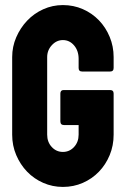

<svg xmlns="http://www.w3.org/2000/svg" viewBox="-20 -727 490 757"><path d="M228 10Q187 10 150.5 -6Q114 -22 87 -50Q60 -78 44 -115.5Q28 -153 28 -196V-502Q28 -543 44 -580Q60 -617 87 -645.5Q114 -674 150.5 -690.5Q187 -707 228 -707Q270 -707 306.5 -691Q343 -675 370 -647Q397 -619 412.5 -581.5Q428 -544 428 -502V-459Q428 -445 414 -445H304Q290 -445 290 -459V-495Q290 -527 272 -548Q254 -569 228 -569Q203 -569 184.5 -549Q166 -529 166 -502V-196Q166 -167 184 -147.5Q202 -128 228 -128Q254 -128 272 -147.5Q290 -167 290 -196V-234H232Q218 -234 218 -249V-358Q218 -372 231 -372H414Q428 -372 428 -358V-196Q428 -153 412.5 -115.5Q397 -78 370 -50Q343 -22 306.5 -6Q270 10 228 10Z"/></svg>

Font: AL Dynamic
Style: Bold
Weight: 700
Version: Version 1.000; ttfautohint (v1.8.2) -l 8 -r 50 -G 200 -x 14 